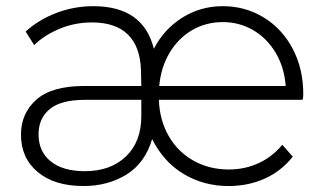

<svg xmlns="http://www.w3.org/2000/svg" viewBox="-20 -607 1056 631"><path d="M974.4 -278.9H502.2Q504.4 -212.2 534.4 -160Q564.4 -107.8 616.1 -78.9Q667.8 -50 732.2 -50Q784.4 -50 829.4 -70.6Q874.4 -91.1 907.8 -131.1L942.2 -92.2Q904.4 -44.4 850 -20Q795.6 4.4 731.1 4.4Q650 4.4 583.9 -35Q517.8 -74.4 480 -150Q456.7 -71.1 395.6 -33.3Q334.4 4.4 254.4 4.4Q158.9 4.4 103.9 -41.7Q48.9 -87.8 48.9 -164.4Q48.9 -234.4 99.4 -279.4Q150 -324.4 256.7 -324.4H444.4L443.3 -375.6Q441.1 -453.3 400.6 -493.3Q360 -533.3 282.2 -533.3Q226.7 -533.3 176.7 -512.8Q126.7 -492.2 92.2 -458.9L64.4 -503.3Q106.7 -542.2 165 -564.4Q223.3 -586.7 286.7 -586.7Q451.1 -586.7 485.6 -446.7Q518.9 -511.1 578.9 -548.9Q638.9 -586.7 712.2 -586.7Q785.6 -586.7 846.1 -550Q906.7 -513.3 941.7 -447.2Q976.7 -381.1 976.7 -297.8Q976.7 -285.6 974.4 -278.9ZM503.3 -324.4H918.9Q914.4 -385.6 886.1 -433.3Q857.8 -481.1 812.2 -507.8Q766.7 -534.4 712.2 -534.4Q656.7 -534.4 611.1 -507.8Q565.6 -481.1 537.2 -433.3Q508.9 -385.6 503.3 -324.4ZM444.4 -225.6V-278.9H260Q180 -278.9 143.3 -248.3Q106.7 -217.8 106.7 -165.6Q106.7 -108.9 146.7 -76.7Q186.7 -44.4 258.9 -44.4Q343.3 -44.4 393.9 -92.8Q444.4 -141.1 444.4 -225.6Z"/></svg>

Font: Paperlogy 3 Light
Style: Regular
Weight: 300
Designer: redesigned by Lee Juim, glyphs from Gmarket Sans & Montserrat
Foundry: PT&
Version: Version 1.001